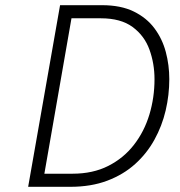

<svg xmlns="http://www.w3.org/2000/svg" viewBox="-20 -720 692 740"><path d="M88.5 0 211.5 -700H373.5Q445.5 -700 495.2 -675.8Q545 -651.5 575.2 -611Q605.5 -570.5 619 -519.8Q632.5 -469 632.5 -415Q632.5 -354 618.5 -294.2Q604.5 -234.5 575.2 -181.5Q546 -128.5 500.8 -87.8Q455.5 -47 393.2 -23.5Q331 0 251 0ZM151 -50.5H259.5Q338 -50.5 397.2 -80.5Q456.5 -110.5 496.2 -161.8Q536 -213 555.8 -278.5Q575.5 -344 575.5 -414.5Q575.5 -475 556 -528.8Q536.5 -582.5 491 -616Q445.5 -649.5 368.5 -649.5H255.5Z"/></svg>

Font: Overpass ExtraLight
Style: Italic
Weight: 250
Italic angle: -10°
Designer: Delve Withrington, Dave Bailey, Thomas Jockin
Foundry: Delve Fonts LLC
Version: Version 4.000